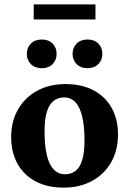

<svg xmlns="http://www.w3.org/2000/svg" viewBox="-20 -844 590 877"><path d="M277 -48Q304.5 -48 324.5 -63Q344.5 -78 355.2 -112Q366 -146 366 -203.5Q366 -268.5 355.5 -311.8Q345 -355 324.5 -377Q304 -399 273 -399Q246 -399 225.8 -384Q205.5 -369 194.5 -335Q183.5 -301 183.5 -243.5Q183.5 -178.5 194 -135Q204.5 -91.5 225.5 -69.8Q246.5 -48 277 -48ZM270.5 13Q196 13 142.2 -15.8Q88.5 -44.5 59.8 -96.5Q31 -148.5 31 -217.5Q31 -289.5 62.2 -344Q93.5 -398.5 149.2 -429.2Q205 -460 279.5 -460Q354 -460 407.8 -431.2Q461.5 -402.5 490.2 -350.8Q519 -299 519 -229.5Q519 -158 487.8 -103Q456.5 -48 400.5 -17.5Q344.5 13 270.5 13ZM171 -532.5Q139.5 -532.5 121 -551.2Q102.5 -570 102.5 -598Q102.5 -626.5 121 -645Q139.5 -663.5 171 -663.5Q202 -663.5 220.2 -645Q238.5 -626.5 238.5 -598Q238.5 -570 220.2 -551.2Q202 -532.5 171 -532.5ZM379.5 -532.5Q348.5 -532.5 330 -551.2Q311.5 -570 311.5 -598Q311.5 -626.5 330 -645Q348.5 -663.5 379.5 -663.5Q411 -663.5 429.2 -645Q447.5 -626.5 447.5 -598Q447.5 -570 429.2 -551.2Q411 -532.5 379.5 -532.5ZM134 -755V-824H416V-755Z"/></svg>

Font: Newsreader 16pt 16pt
Style: Bold
Weight: 700
Version: Version 1.003